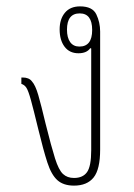

<svg xmlns="http://www.w3.org/2000/svg" viewBox="-20 -572 421 602"><path d="M212 10Q179 10 160 -7Q141 -24 128.5 -62.5Q116 -101 100 -167Q85 -229 77 -258Q69 -287 63 -296.5Q57 -306 47 -309V-329H51Q71 -329 80 -317Q91 -305 100 -274Q109 -243 123 -184Q141 -112 152.5 -75.5Q164 -39 177.5 -26.5Q191 -14 212 -14Q240 -14 253 -32.5Q266 -51 266 -101V-420L263 -421Q252 -405 226 -405Q198 -405 182.5 -425.5Q167 -446 167 -480Q167 -512 183.5 -532Q200 -552 231 -552Q270 -552 282 -527Q294 -502 294 -473V-103Q294 -41 273.5 -15.5Q253 10 212 10ZM229 -426Q269 -426 269 -478Q269 -530 230 -530Q190 -530 190 -479Q190 -454 200 -440Q210 -426 229 -426Z"/></svg>

Font: Noto Serif Thai ExtraCondensed Thin
Style: Regular
Weight: 100
Width: 2
Designer: Monotype Design Team
Foundry: Monotype Imaging Inc.
Version: Version 2.001; ttfautohint (v1.8.4.7-5d5b)